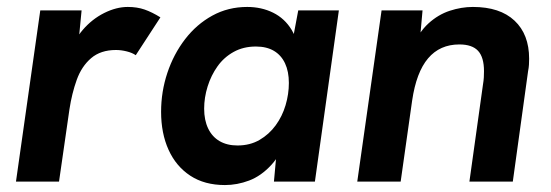

<svg xmlns="http://www.w3.org/2000/svg" viewBox="-20 -523 1587 553"><path d="M26 0 96 -493H215L202 -359L181 -362Q191 -405 218 -436.5Q245 -468 280 -485.5Q315 -503 348 -503Q375 -503 396.5 -495.5Q418 -488 442 -473L371 -364Q361 -371 345 -375Q329 -379 314 -379Q270 -379 242.5 -355.5Q215 -332 201 -293Q187 -254 180 -208L150 0Z M628 10Q569 10 528 -17Q487 -44 465.5 -91.5Q444 -139 444 -201Q444 -259 462 -313Q480 -367 513 -410Q546 -453 591.5 -478Q637 -503 692 -503Q733 -503 766.5 -486.5Q800 -470 820 -437Q840 -404 839 -353L814 -360L839 -493H956L887 0H769L781 -132L812 -139Q791 -80 761.5 -48Q732 -16 697.5 -3Q663 10 628 10ZM664 -104Q700 -104 727.5 -120Q755 -136 774 -162Q793 -188 802.5 -220Q812 -252 812 -284Q812 -317 801 -340.5Q790 -364 769 -376.5Q748 -389 717 -389Q681 -389 653 -373.5Q625 -358 606.5 -332Q588 -306 578 -274Q568 -242 568 -210Q568 -177 579.5 -153Q591 -129 612.5 -116.5Q634 -104 664 -104Z M1009 0 1079 -493H1197L1187 -381L1167 -385Q1186 -430 1214 -455.5Q1242 -481 1275.5 -492Q1309 -503 1342 -503Q1420 -503 1462 -463.5Q1504 -424 1504 -354Q1504 -345 1503.5 -336.5Q1503 -328 1501 -318L1457 0H1332L1371 -279Q1373 -291 1373.5 -300Q1374 -309 1374 -318Q1374 -358 1357 -376.5Q1340 -395 1303 -395Q1247 -395 1213 -355Q1179 -315 1167 -233L1134 0Z"/></svg>

Font: Hanken Grotesk
Style: Bold Italic
Weight: 700
Italic angle: -8°
Designer: Alfredo Marco Pradil
Foundry: Hanken Design Co.
Version: Version 3.013